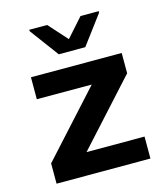

<svg xmlns="http://www.w3.org/2000/svg" viewBox="-109 -810 777 895"><g transform="rotate(-15 279.5 -363.0)"><path d="M53 0V-98L331 -404H66V-510H504V-412L226 -106H506V0ZM219 -580 116 -719V-726H202L283 -636L363 -726H451V-719L347 -580Z"/></g></svg>

Font: Saira SemiExpanded SemiBold
Style: Regular
Weight: 600
Width: 6
Designer: Hector Gatti with collaboration of the Omnibus-Type team
Foundry: Omnibus-Type
Version: Version 1.101